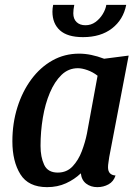

<svg xmlns="http://www.w3.org/2000/svg" viewBox="-20 -751 570 791"><path d="M174 20Q97 20 64 -33Q31 -86 31 -169Q31 -243 51.5 -308.5Q72 -374 109 -424Q146 -474 196 -502Q246 -530 306 -530Q354 -530 409 -509L510 -522L430 -104Q429 -95 427 -83Q425 -71 425 -62Q425 -30 456 -28Q448 -3 427 8.5Q406 20 381 20Q354 20 335 5.5Q316 -9 313 -37Q287 -12 252 4Q217 20 174 20ZM218 -40Q255 -40 279 -65.5Q303 -91 317 -128Q331 -165 338 -200L382 -439Q363 -454 340.5 -462Q318 -470 301 -470Q262 -470 233.5 -442.5Q205 -415 185.5 -369Q166 -323 156.5 -266Q147 -209 147 -150Q147 -104 162 -72Q177 -40 218 -40ZM322 -598Q258 -598 227 -626Q196 -654 196 -703Q196 -716 199 -731H286Q282 -711 282 -696Q282 -673 295.5 -660Q309 -647 332 -647Q355 -647 373 -660Q391 -673 403 -692.5Q415 -712 418 -731H500Q488 -670 441.5 -634Q395 -598 322 -598Z"/></svg>

Font: Sansita Swashed
Style: Regular
Weight: 400
Designer: Pablo Cosgaya
Foundry: Omnibus-Type
Version: Version 1.003; ttfautohint (v1.8.3)